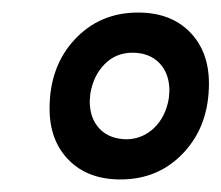

<svg xmlns="http://www.w3.org/2000/svg" viewBox="-20 -684 353 306"><path d="M59 -511Q59 -578 99 -621Q139 -664 200 -664Q252 -664 282.5 -633Q313 -602 313 -551Q313 -484 273 -441Q233 -398 172 -398Q120 -398 89.5 -429Q59 -460 59 -511ZM249 -527 250 -539Q250 -567 234 -583.5Q218 -600 191 -600Q165 -600 147 -582Q129 -564 124 -535L123 -523Q123 -495 139 -478.5Q155 -462 183 -462Q208 -463 226 -480.5Q244 -498 249 -527Z"/></svg>

Font: Neutral Grotesk
Style: Italic
Weight: 400
Italic angle: -8°
Designer: Nawras Khrais
Foundry: Nawras Khrais
Version: Version 1.000